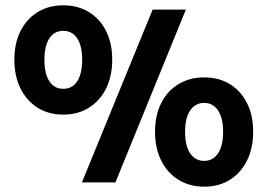

<svg xmlns="http://www.w3.org/2000/svg" viewBox="-20 -686 1005 722"><path d="M34 -462Q34 -523 57 -569Q80 -615 121.5 -640.5Q163 -666 218 -666Q273 -666 314.5 -640.5Q356 -615 379 -569Q402 -523 402 -462Q402 -400 379 -353.5Q356 -307 314.5 -281Q273 -255 218 -255Q163 -255 121.5 -281Q80 -307 57 -353.5Q34 -400 34 -462ZM554 -650H679L414 0H288ZM289 -462Q289 -513 270.5 -541.5Q252 -570 218 -570Q184 -570 165.5 -541.5Q147 -513 147 -462Q147 -409 165.5 -380.5Q184 -352 218 -352Q252 -352 270.5 -380.5Q289 -409 289 -462ZM563 -191Q563 -252 586 -298Q609 -344 651 -369.5Q693 -395 748 -395Q803 -395 844.5 -369.5Q886 -344 909 -298Q932 -252 932 -191Q932 -129 909 -82.5Q886 -36 844.5 -10Q803 16 748 16Q693 16 651 -10Q609 -36 586 -82.5Q563 -129 563 -191ZM819 -191Q819 -242 800 -270.5Q781 -299 748 -299Q714 -299 695 -270.5Q676 -242 676 -191Q676 -138 695 -109.5Q714 -81 748 -81Q781 -81 800 -109.5Q819 -138 819 -191Z"/></svg>

Font: Overused Grotesk
Style: Bold
Weight: 700
Version: Version 0.003